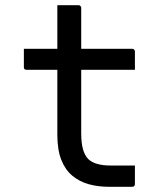

<svg xmlns="http://www.w3.org/2000/svg" viewBox="-20 -720 640 740"><path d="M72 -532H489Q494 -532 497 -529Q500 -526 500 -521Q500 -509 500 -497.5Q500 -486 500 -475Q500 -464 500 -451H83Q80 -451 78 -451.5Q76 -452 74.5 -453.5Q73 -455 72.5 -457Q72 -459 72 -462Q72 -475 72 -486Q72 -497 72 -508.5Q72 -520 72 -532ZM500 -82Q500 -65 500 -47Q500 -29 500 -11Q500 -6 497.5 -3Q495 0 489 0Q486 0 476 0Q466 0 452.5 0Q439 0 426 0Q413 0 402 0Q358 0 322 -10Q286 -20 258.5 -43Q231 -66 216 -104.5Q201 -143 201 -201Q201 -251 201 -301Q201 -351 201 -400.5Q201 -450 201 -500Q201 -550 201 -600Q201 -625 201 -650Q201 -675 201 -700Q222 -700 242 -700Q262 -700 282 -700Q286 -700 288 -698.5Q290 -697 291.5 -695Q293 -693 293 -689Q293 -629 293 -569Q293 -509 293 -448.5Q293 -388 293 -327.5Q293 -267 293 -207Q293 -170 299.5 -146Q306 -122 320 -107Q334 -94 355.5 -88Q377 -82 408 -82Q421 -82 434 -82Q447 -82 460 -82Q473 -82 486 -82Z"/></svg>

Font: RecMonoLinear Nerd Font Mono
Style: Regular
Weight: 400
Monospace: yes
Version: Version 1.085; ttfautohint (v1.8.4.7-5d5b);Nerd Fonts 3.2.1